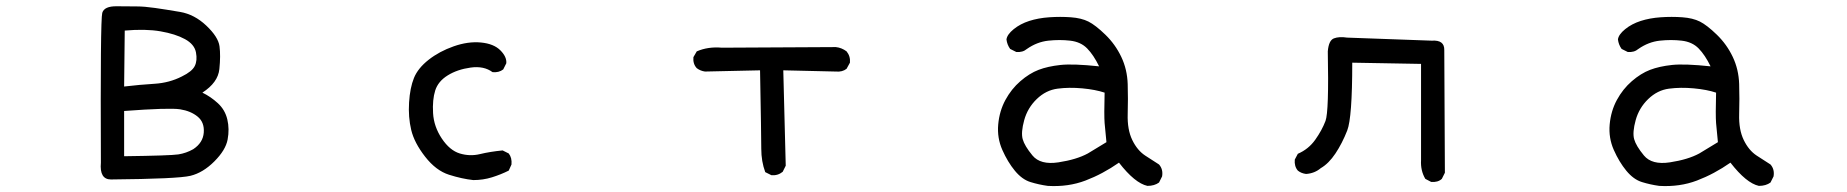

<svg xmlns="http://www.w3.org/2000/svg" viewBox="-20 -583 6040 628"><path d="M343 4Q305 4 310 -51Q308 -519 314.5 -541Q321 -563 362 -562.5Q403 -562 427.5 -562Q452 -562 487 -557Q522 -552 569 -544Q616 -536 655 -499Q694 -462 698 -431.5Q702 -401 697.5 -357Q693 -313 642 -280Q669 -267 692.5 -245.5Q716 -224 723.5 -192.5Q731 -161 724.5 -126.5Q718 -92 681 -55Q644 -18 603 -8Q562 2 343 4ZM612 -95Q644 -116 646.5 -149.5Q649 -183 626.5 -201.5Q604 -220 569 -225.5Q534 -231 386 -220V-72Q538 -74 563.5 -78Q589 -82 612 -95ZM575 -333Q608 -349 617 -367Q626 -385 621 -411.5Q616 -438 585 -455Q554 -472 505 -480.5Q456 -489 388 -483L386 -300Q437 -306 485.5 -309Q534 -312 575 -333Z M1528 6Q1491 2 1448.5 -11.5Q1406 -25 1370.5 -70.5Q1335 -116 1325 -158Q1315 -200 1318 -248Q1321 -296 1334 -328Q1347 -360 1382 -387.5Q1417 -415 1464 -431.5Q1511 -448 1553 -444Q1595 -440 1616.5 -418.5Q1638 -397 1636 -376L1626 -356Q1612 -345 1591 -347Q1563 -368 1519.5 -362Q1476 -356 1444.5 -336.5Q1413 -317 1403.5 -287Q1394 -257 1396.5 -213Q1399 -169 1425 -130Q1451 -91 1484 -81Q1517 -71 1550 -79Q1583 -87 1624 -91L1644 -81Q1655 -67 1653 -45L1644 -25Q1618 -12 1589 -3Q1560 6 1528 6Z M2503 -10 2483 -20Q2470 -55 2470 -96.5Q2470 -138 2466 -353L2286 -349Q2271 -351 2259 -360Q2246 -374 2248 -396L2259 -415Q2296 -431 2341 -427L2714 -429Q2733 -427 2749 -415Q2762 -399 2760 -378L2749 -358Q2735 -347 2714 -349L2542 -353L2550 -41L2540 -21Q2524 -8 2503 -10Z M3407 25Q3378 21 3350.5 12.5Q3323 4 3299.5 -24.5Q3276 -53 3258.5 -92.5Q3241 -132 3245 -176Q3249 -220 3268.5 -256Q3288 -292 3317.5 -317.5Q3347 -343 3377 -354.5Q3407 -366 3448.5 -370.5Q3490 -375 3575 -366Q3557 -403 3536 -424.5Q3515 -446 3480.5 -450Q3446 -454 3409 -450Q3372 -446 3339 -423Q3325 -411 3304 -413L3284 -423Q3274 -437 3272 -454Q3274 -470 3295.5 -487.5Q3317 -505 3346.5 -514.5Q3376 -524 3412 -526.5Q3448 -529 3482.5 -526.5Q3517 -524 3540 -512.5Q3563 -501 3595.5 -469.5Q3628 -438 3647.5 -397Q3667 -356 3668.5 -308Q3670 -260 3668.5 -209.5Q3667 -159 3683.5 -125Q3700 -91 3726 -74Q3752 -57 3771 -45Q3785 -29 3781 -6L3771 14Q3756 25 3733 25Q3692 16 3640 -51Q3587 -14 3530.5 7.5Q3474 29 3407 25ZM3538 -81 3599 -118Q3595 -155 3593 -180.5Q3591 -206 3593 -280Q3563 -290 3520 -294Q3477 -298 3439 -293Q3401 -288 3371 -259Q3341 -230 3330 -190Q3319 -150 3325 -128Q3331 -106 3357 -74.5Q3383 -43 3442 -52Q3501 -61 3538 -81Z M4661 12 4642 2Q4626 -25 4628 -59V-374L4403 -378Q4403 -198 4386.5 -156Q4370 -114 4348 -81Q4326 -48 4300 -33Q4280 -16 4252 -14Q4236 -16 4225 -25Q4213 -39 4215 -61L4225 -80Q4260 -95 4282 -126Q4304 -157 4315.5 -187.5Q4327 -218 4323 -415Q4326 -451 4343 -457.5Q4360 -464 4386 -460L4663 -450Q4705 -453 4704 -419L4706 -18L4696 2Q4683 14 4661 12Z M5407 25Q5378 21 5350.5 12.5Q5323 4 5299.5 -24.5Q5276 -53 5258.5 -92.5Q5241 -132 5245 -176Q5249 -220 5268.5 -256Q5288 -292 5317.5 -317.5Q5347 -343 5377 -354.5Q5407 -366 5448.5 -370.5Q5490 -375 5575 -366Q5557 -403 5536 -424.5Q5515 -446 5480.5 -450Q5446 -454 5409 -450Q5372 -446 5339 -423Q5325 -411 5304 -413L5284 -423Q5274 -437 5272 -454Q5274 -470 5295.5 -487.5Q5317 -505 5346.5 -514.5Q5376 -524 5412 -526.5Q5448 -529 5482.5 -526.5Q5517 -524 5540 -512.5Q5563 -501 5595.5 -469.5Q5628 -438 5647.5 -397Q5667 -356 5668.5 -308Q5670 -260 5668.5 -209.5Q5667 -159 5683.5 -125Q5700 -91 5726 -74Q5752 -57 5771 -45Q5785 -29 5781 -6L5771 14Q5756 25 5733 25Q5692 16 5640 -51Q5587 -14 5530.5 7.5Q5474 29 5407 25ZM5538 -81 5599 -118Q5595 -155 5593 -180.5Q5591 -206 5593 -280Q5563 -290 5520 -294Q5477 -298 5439 -293Q5401 -288 5371 -259Q5341 -230 5330 -190Q5319 -150 5325 -128Q5331 -106 5357 -74.5Q5383 -43 5442 -52Q5501 -61 5538 -81Z"/></svg>

Font: Kosefont JP
Style: Regular
Weight: 400
Designer: Nozomi Seto 瀬戸のぞみ
Version: Version 3.00;June 19, 2020